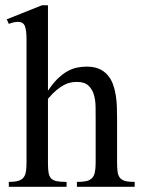

<svg xmlns="http://www.w3.org/2000/svg" viewBox="-20 -715 540 735"><path d="M274.4 0V-18.6Q295.9 -18.6 309.6 -21.5Q323.2 -24.4 331.5 -32.5Q339.8 -40.5 343 -54.9Q346.2 -69.3 346.2 -91.8V-258.8Q346.2 -280.8 345.9 -305.7Q345.7 -330.6 339.6 -351.8Q333.5 -373 318.6 -387.2Q303.7 -401.4 274.4 -401.4Q263.2 -401.4 251.2 -399.2Q239.3 -397 225.8 -390.1Q212.4 -383.3 197 -370.6Q181.6 -357.9 163.6 -336.9V-91.8Q163.6 -69.3 165.8 -54.9Q168 -40.5 175.3 -32.5Q182.6 -24.4 196.8 -21.5Q210.9 -18.6 234.9 -18.6V0H13.7V-18.6Q35.6 -18.6 49.1 -22.5Q62.5 -26.4 69.6 -34.9Q76.7 -43.5 79.1 -57.4Q81.5 -71.3 81.5 -91.8V-564Q81.5 -599.1 75.2 -615.2Q68.8 -631.3 48.8 -631.3Q42.5 -631.3 33.4 -629.6Q24.4 -627.9 13.7 -623.5L5.9 -641.1L140.6 -694.8H163.6V-367.7Q183.1 -397 202.1 -415Q221.2 -433.1 239.7 -443.1Q258.3 -453.1 276.4 -456.5Q294.4 -460 312 -460Q340.3 -460 359.9 -451.2Q379.4 -442.4 392.3 -427.2Q405.3 -412.1 412.6 -392.1Q419.9 -372.1 423.3 -349.9Q426.8 -327.6 427.5 -304.2Q428.2 -280.8 428.2 -258.8V-91.8Q428.2 -70.3 430.4 -56.2Q432.6 -42 439.7 -33.7Q446.8 -25.4 460 -22Q473.1 -18.6 495.6 -18.6V0Z"/></svg>

Font: Doulos SIL Viet
Style: Regular
Weight: 400
Designer: Walt Agee, Victor Gaultney, Peter Martin, Debbi Hosken, Becca Hirsbrunner
Foundry: SIL International
Version: Version 5.000